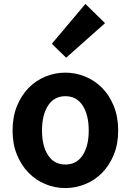

<svg xmlns="http://www.w3.org/2000/svg" viewBox="-20 -944 666 978"><path d="M313 14Q260 14 211.5 -6Q163 -26 126 -63.5Q89 -101 66.5 -155.5Q44 -210 44 -279Q44 -349 66.5 -404Q89 -459 126 -496.5Q163 -534 211.5 -554Q260 -574 313 -574Q365 -574 414 -554Q463 -534 500 -496.5Q537 -459 559.5 -404Q582 -349 582 -279Q582 -210 559.5 -155.5Q537 -101 500 -63.5Q463 -26 414 -6Q365 14 313 14ZM313 -106Q370 -106 401 -153Q432 -200 432 -279Q432 -359 401 -406.5Q370 -454 313 -454Q256 -454 225 -406.5Q194 -359 194 -279Q194 -200 225 -153Q256 -106 313 -106ZM244 -721 415 -924 515 -826 317 -650Z"/></svg>

Font: SpoqaHanSans-Bold
Style: Regular
Weight: 700
Designer: [Spoqa Han Sans] Dong-huui Kim \uAE40 \uB3D9 \uD718   [Noto Sans] Ryoko NISHIZUKA \u897F \u585A \u6DBC \u5B50  (kana & i
Foundry: Spoqa (http://www.spoqa-han-sans.com)
Version: Version 2.000